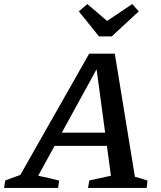

<svg xmlns="http://www.w3.org/2000/svg" viewBox="-50 -925 794 945"><path d="M614 -55Q630 -51 646 -46Q662 -41 676 -36L672 0H383L390 -37L496 -60L420 -624L445 -620L138 -60Q164 -55 189.5 -49Q215 -43 241 -36L236 0H-30L-24 -37L50 -64L389 -661H515ZM172 -207 203 -272H533L540 -207ZM437 -746 338 -869 380 -905 477 -822 601 -905 633 -869 500 -746Z"/></svg>

Font: Piazzolla Thin SemiBold
Style: Italic
Weight: 600
Italic angle: -11.3°
Version: Version 2.005